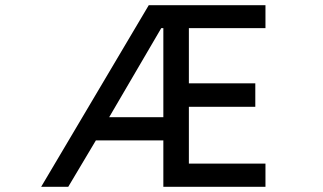

<svg xmlns="http://www.w3.org/2000/svg" viewBox="-20 -717 1240 737"><path d="M999 -609H705V-397H960V-307H705V-89H999V0H607V-178H348L242 0H138L551 -697H999ZM399 -267H607V-609H599Z"/></svg>

Font: IBM Plaex Mono Medium
Style: Regular
Weight: 500
Designer: Mike Abbink, Paul van der Laan, Pieter van Rosmalen
Foundry: Bold Monday
Version: Version 2.003